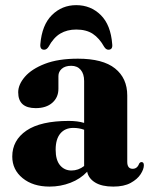

<svg xmlns="http://www.w3.org/2000/svg" viewBox="-20 -696 574 728"><path d="M26.5 -102.5Q26.5 -164 80.2 -200.8Q134 -237.5 241 -237.5Q274 -237.5 299 -230V-389Q299 -416 286 -431.2Q273 -446.5 250 -446.5Q227 -446.5 214.2 -435.2Q201.5 -424 201.5 -407.5V-359.5Q201.5 -326.5 178.2 -306.2Q155 -286 115.5 -286Q49 -286 49 -346Q49 -375.5 74.5 -405Q100 -434.5 150.2 -454Q200.5 -473.5 275.5 -473.5Q370 -473.5 416.2 -436.5Q462.5 -399.5 462.5 -334V-82.5Q462.5 -56 483 -56Q500.5 -56 507.5 -75.5Q511.5 -81.5 516.5 -81.5Q525.5 -81.5 525.5 -69.5Q525.5 -54.5 513.2 -35.5Q501 -16.5 475.5 -2.5Q450 11.5 409.5 11.5Q366 11.5 340.8 -4Q315.5 -19.5 310.5 -45Q285 -17.5 247.2 -3Q209.5 11.5 168 11.5Q105 11.5 65.8 -20.5Q26.5 -52.5 26.5 -102.5ZM191 -128.5Q191 -89 207.8 -69.2Q224.5 -49.5 251 -49.5Q277 -49.5 299 -66.5V-204Q280 -211 258 -211Q226.5 -211 208.8 -189.8Q191 -168.5 191 -128.5ZM269 -584Q234.5 -584 208.8 -568.8Q183 -553.5 164 -518.5Q157 -507.5 147.5 -507.5Q131 -507.5 133 -528.5Q139 -601.5 177 -639Q215 -676.5 269 -676.5Q324 -676.5 362 -639Q400 -601.5 405.5 -528.5Q408 -507.5 391 -507.5Q382 -507.5 375 -518.5Q356.5 -551.5 331.8 -567.8Q307 -584 269 -584Z"/></svg>

Font: Fraunces 72pt S000
Style: Bold
Weight: 700
Version: Version 1.000; ttfautohint (v1.8.3)